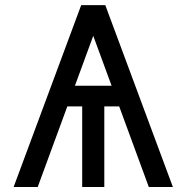

<svg xmlns="http://www.w3.org/2000/svg" viewBox="-20 -743 741 763"><path d="M306.6 0V-361.3H394.5V0ZM488.8 -402.3V-320.3H214.4V-402.3ZM350.6 -600.6 129.9 0H34.2L302.7 -722.7H398.4L667 0H571.3Z"/></svg>

Font: Giphurs
Style: Regular
Weight: 400
Version: Version 2.010